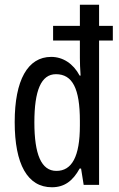

<svg xmlns="http://www.w3.org/2000/svg" viewBox="-20 -780 502 810"><path d="M199 10C251 10 287 -16 316 -69H322L333 0H398V-609H456V-671H398V-760H317V-671H204V-609H317V-535C317 -515 318 -490 320 -461H316C289 -512 245 -540 196 -540C97 -540 42 -442 42 -265C42 -87 96 10 199 10ZM218 -59C154 -59 125 -129 125 -264C125 -397 153 -467 216 -467C286 -467 317 -406 317 -270V-250C317 -119 283 -59 218 -59Z"/></svg>

Font: Noto Sans Sinhala UI ExtraCondensed
Style: Regular
Weight: 400
Width: 2
Designer: Jelle Bosma - Monotype Design Team
Foundry: Monotype Imaging Inc.
Version: Version 2.006